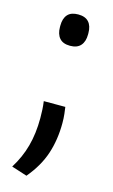

<svg xmlns="http://www.w3.org/2000/svg" viewBox="-97 -499 394 670"><g transform="rotate(15 99.5 -164.0)"><path d="M139.7 -135.4Q141.1 -126.1 142.9 -110.8Q144.6 -95.6 144.6 -78Q144.6 -18.1 127.8 32.9Q111 83.9 70.8 131.7L14.6 113.6Q40.7 72.1 53.1 26.5Q65.6 -19.2 65.6 -74.7Q65.6 -90.8 64.8 -105.6Q64 -120.5 61.9 -135.4ZM100.1 -345.6Q74.3 -345.6 61.9 -360Q49.5 -374.3 49.5 -400V-405Q49.5 -430.8 61.9 -444.8Q74.3 -458.8 100.1 -458.8Q125.7 -458.8 138.3 -444.8Q150.9 -430.8 150.9 -405V-400Q150.9 -374.3 138.3 -360Q125.7 -345.6 100.1 -345.6Z"/></g></svg>

Font: Anek Gurmukhi Medium
Style: Regular
Weight: 500
Designer: Sarang Kulkarni (Gurmukhi), Yesha Goshar (Latin)
Foundry: Ek Type
Version: Version 1.003